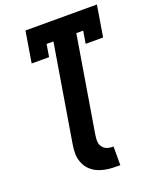

<svg xmlns="http://www.w3.org/2000/svg" viewBox="-172 -834 943 1159"><g transform="rotate(-20 300.0 -255.0)"><path d="M396 225H395Q371 225 346 224Q321 223 297 218Q273 213 251.5 203.5Q230 194 212.5 178.5Q195 163 183.5 142.5Q172 122 167 98.5Q162 75 164 50Q166 25 170 0L272 -615H228L215 -535H103L136 -735H595L562 -535H450L463 -615H419L317 0Q315 14 314 28Q313 42 315.5 54.5Q318 67 326 77.5Q334 88 344.5 94.5Q355 101 369 103Q383 105 396 105Z"/></g></svg>

Font: Iosevka Curly Slab HvEx
Style: Italic
Weight: 900
Width: 7
Italic angle: -9°
Monospace: yes
Designer: Belleve Invis
Foundry: Belleve Invis
Version: Version 11.1.0; ttfautohint (v1.8.3)